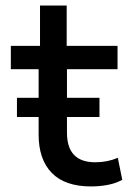

<svg xmlns="http://www.w3.org/2000/svg" viewBox="-20 -662 480 691"><path d="M308 9Q214 9 166.5 -39.5Q119 -88 119 -178V-413H19V-497H124V-642H220V-497H403V-413H221V-185Q221 -131 246.5 -104.5Q272 -78 323 -78Q345 -78 365 -82Q385 -86 404 -94L420 -15Q397 -2 367.5 3.5Q338 9 308 9ZM41 -241V-310H338V-241Z"/></svg>

Font: Nunito Sans 7pt Medium
Style: Regular
Weight: 500
Designer: Vernon Adams
Foundry: Vernon Adams
Version: Version 3.101;gftools[0.9.27]